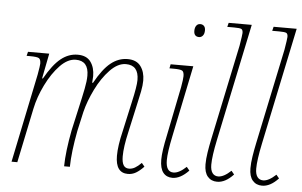

<svg xmlns="http://www.w3.org/2000/svg" viewBox="-53 -839 1458 928"><g transform="rotate(5 676.5 -375.0)"><path d="M538 -73Q538 -121 555 -192L587 -337Q605 -416 605 -446Q605 -518 543 -518Q504 -518 466 -478.5Q428 -439 399.5 -381Q371 -323 358 -270L337 -176Q317 -72 316 0H288Q289 -72 309 -176L345 -337Q347 -345 354.5 -382.5Q362 -420 362 -446Q362 -518 300 -518Q261 -518 223.5 -479Q186 -440 157 -381Q128 -322 116 -264L61 0H33L122 -430Q130 -475 130 -484Q130 -505 120.5 -510.5Q111 -516 77 -516H61L66 -536H169L145 -414H149Q188 -483 225.5 -513Q263 -543 307 -543Q350 -543 370 -515.5Q390 -488 390 -446Q390 -436 388 -414H392Q430 -483 467.5 -513Q505 -543 549 -543Q592 -543 612.5 -515.5Q633 -488 633 -446Q633 -423 627 -392.5Q621 -362 615 -337L583 -192Q566 -119 566 -73Q566 -44 574.5 -30Q583 -16 601 -16Q616 -16 630 -24Q644 -32 661 -49L675 -32Q655 -11 637 -0.5Q619 10 598 10Q538 10 538 -73Z M858 -707Q858 -723 865 -732.5Q872 -742 884 -742Q895 -742 902 -735Q909 -728 909 -714Q909 -697 901.5 -688Q894 -679 883 -679Q871 -679 864.5 -686Q858 -693 858 -707ZM753 -73Q753 -114 770 -192L818 -430Q825 -470 825 -484Q825 -505 816 -510.5Q807 -516 774 -516H754L758 -536H868L797 -192Q780 -111 780 -73Q780 -16 817 -16Q844 -16 879 -49L893 -32Q853 10 814 10Q785 10 769 -10.5Q753 -31 753 -73Z M968 -69Q968 -95 973 -127Q978 -159 985 -192L1082 -654Q1091 -708 1091 -717Q1091 -732 1083.5 -736Q1076 -740 1048 -740H1015L1020 -760H1132L1013 -192Q996 -111 996 -70Q996 -43 1006 -29.5Q1016 -16 1034 -16Q1061 -16 1096 -49L1110 -32Q1071 10 1031 10Q1002 10 985 -10Q968 -30 968 -69Z M1186 -69Q1186 -95 1191 -127Q1196 -159 1203 -192L1300 -654Q1309 -708 1309 -717Q1309 -732 1301.5 -736Q1294 -740 1266 -740H1233L1238 -760H1350L1231 -192Q1214 -111 1214 -70Q1214 -43 1224 -29.5Q1234 -16 1252 -16Q1279 -16 1314 -49L1328 -32Q1289 10 1249 10Q1220 10 1203 -10Q1186 -30 1186 -69Z"/></g></svg>

Font: Noto Serif NarrowThin
Style: Italic
Weight: 250
Width: 4
Italic angle: -12°
Designer: Monotype Design Team
Foundry: Monotype Imaging Inc.
Version: Version 1.001